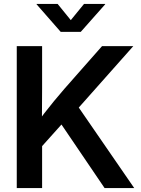

<svg xmlns="http://www.w3.org/2000/svg" viewBox="-20 -964 724 984"><path d="M159.2 -174.3V-319.3Q183.6 -353 207.5 -384Q231.4 -415 256.8 -445.8Q282.2 -476.6 310.5 -509.3L502.9 -727.5H663.1L355 -380.4L345.2 -381.8ZM65.9 0V-727.5H195.8V-510.3L194.8 -335.4L195.8 -272.5V0ZM516.1 0 283.2 -343.3 363.3 -442.4 668 0ZM275.4 -943.8 342.8 -860.8 410.6 -943.8H519V-941.9L394 -800.8H291L167.5 -941.9V-943.8Z"/></svg>

Font: Inter 24pt SemiBold
Style: Regular
Weight: 600
Designer: Rasmus Andersson
Foundry: rsms
Version: Version 4.001;git-66647c0bb